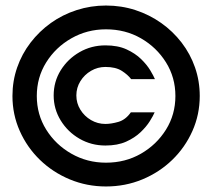

<svg xmlns="http://www.w3.org/2000/svg" viewBox="-20 -692 767 694"><path d="M363 -18Q294 -18 232.5 -43.5Q171 -69 124.5 -114Q78 -159 51.5 -218.5Q25 -278 25 -345Q25 -399 42 -448Q59 -497 90.5 -538Q122 -579 164 -609Q206 -639 257 -655.5Q308 -672 363 -672Q419 -672 469.5 -655.5Q520 -639 562.5 -609Q605 -579 636.5 -538Q668 -497 685 -448Q702 -399 702 -345Q702 -278 675.5 -218.5Q649 -159 602.5 -114Q556 -69 494.5 -43.5Q433 -18 363 -18ZM361 -166Q310 -166 267.5 -190.5Q225 -215 199.5 -256.5Q174 -298 174 -347Q174 -397 199.5 -438Q225 -479 267.5 -503.5Q310 -528 361 -528Q406 -528 437.5 -513.5Q469 -499 490 -478.5Q511 -458 523 -438Q535 -418 540 -406H454Q442 -422 420 -436Q398 -450 361 -450Q333 -450 309 -436Q285 -422 270.5 -398.5Q256 -375 256 -347Q256 -319 270.5 -295.5Q285 -272 309 -258Q333 -244 361 -244Q382 -244 408 -251.5Q434 -259 453 -286H539Q534 -274 521.5 -254Q509 -234 488 -214Q467 -194 436 -180Q405 -166 361 -166ZM363 -104Q433 -104 489.5 -136.5Q546 -169 580 -223.5Q614 -278 614 -345Q614 -412 580 -466.5Q546 -521 489.5 -553.5Q433 -586 363 -586Q295 -586 238 -553.5Q181 -521 147 -466.5Q113 -412 113 -345Q113 -278 147 -223.5Q181 -169 238 -136.5Q295 -104 363 -104Z"/></svg>

Font: Teachers
Style: Regular
Weight: 400
Designer: Alfredo Marco Pradil, Chank Diesel
Version: Version 1.001